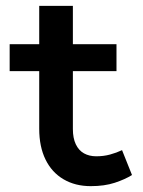

<svg xmlns="http://www.w3.org/2000/svg" viewBox="-20 -622 487 656"><path d="M290 14Q237 14 197 -9.5Q157 -33 135.5 -77Q114 -121 114 -182V-602H229V-181Q229 -150 239 -129Q249 -108 267 -98Q285 -88 309 -88Q334 -88 356 -94Q378 -100 397 -109L431 -24Q407 -9 372 2.5Q337 14 290 14ZM13 -379V-471H378V-379Z"/></svg>

Font: BioRhyme SemiBold
Style: Regular
Weight: 600
Designer: Aoife Mooney
Foundry: Aoife Mooney Type
Version: Version 1.600;gftools[0.9.33]